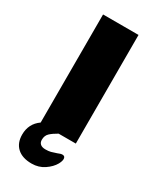

<svg xmlns="http://www.w3.org/2000/svg" viewBox="-197 -652 746 900"><g transform="rotate(30 176.0 -201.5)"><path d="M125 64Q125 79 134.5 87Q144 95 162 95Q179 95 190.5 92Q202 89 219 83Q235 76 244 76Q259 76 259 92Q259 103 250 120Q236 145 206.5 165Q177 185 139 185Q88 185 60.5 159.5Q33 134 33 89Q33 30 80 -3V-588H272V0H179Q154 14 139.5 27.5Q125 41 125 64Z"/></g></svg>

Font: Gold Bold
Style: Regular
Weight: 400
Designer: jaiki
Version: Version 1.000